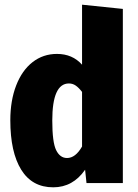

<svg xmlns="http://www.w3.org/2000/svg" viewBox="-20 -781 587 819"><path d="M504 -743V0H349L343 -57Q291 18 207 18Q117 18 70.5 -57Q24 -132 24 -268Q24 -352 49 -416.5Q74 -481 119 -516Q164 -551 223 -551Q289 -551 330 -505V-761ZM330 -156V-389Q316 -407 303 -416Q290 -425 274 -425Q203 -425 203 -267Q203 -174 219.5 -140.5Q236 -107 266 -107Q302 -107 330 -156Z"/></svg>

Font: Fira Sans Condensed ExtraBold
Style: Regular
Weight: 800
Width: 3
Designer: Carrois Corporate & Edenspiekermann AG
Foundry: Carrois Corporate GbR & Edenspiekermann AG
Version: Version 4.203